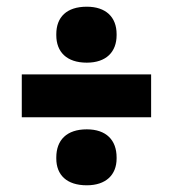

<svg xmlns="http://www.w3.org/2000/svg" viewBox="-20 -606 517 573"><path d="M45 -384V-256H431V-384ZM148 -133C148 -84 179 -53 239 -53C296 -53 328 -84 328 -133V-136C328 -188 297 -220 239 -220C179 -220 148 -188 148 -136ZM148 -501C148 -451 179 -419 239 -419C297 -419 328 -451 328 -501V-504C328 -555 296 -586 239 -586C179 -586 148 -555 148 -504Z"/></svg>

Font: LT Wave Alt Black
Style: Regular
Weight: 900
Designer: Daniel Lyons
Version: Version 2.5 (Glyphs App)